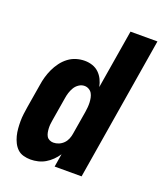

<svg xmlns="http://www.w3.org/2000/svg" viewBox="-137 -825 784 924"><g transform="rotate(20 254.5 -363.5)"><path d="M129 8Q110 8 92 3Q74 -2 61.5 -14Q49 -26 41 -42Q33 -58 28.5 -75.5Q24 -93 22.5 -111.5Q21 -130 21 -149Q21 -168 23.5 -187Q26 -206 29 -225L49 -345Q52 -366 58 -387Q64 -408 73.5 -428.5Q83 -449 97 -468Q111 -487 129.5 -501Q148 -515 169.5 -521.5Q191 -528 213 -528Q234 -528 253 -521.5Q272 -515 286 -501.5Q300 -488 308.5 -470.5Q317 -453 321 -433L371 -735H509L388 0H250L261 -67Q250 -50 235 -35.5Q220 -21 203 -11Q186 -1 166.5 3.5Q147 8 129 8ZM204 -106Q218 -106 231.5 -111.5Q245 -117 255.5 -127.5Q266 -138 271.5 -151.5Q277 -165 279 -178L299 -298Q301 -311 302 -323Q303 -335 302.5 -347Q302 -359 299.5 -371Q297 -383 291.5 -392.5Q286 -402 275.5 -408Q265 -414 253 -414Q238 -414 224.5 -405Q211 -396 203 -382.5Q195 -369 190.5 -354.5Q186 -340 184 -326L164 -206Q162 -195 161 -184.5Q160 -174 160.5 -163.5Q161 -153 163 -142.5Q165 -132 170 -123.5Q175 -115 184.5 -110.5Q194 -106 204 -106Z"/></g></svg>

Font: Iosevka SS04 Heavy Oblique
Style: Regular
Weight: 900
Italic angle: -9°
Monospace: yes
Designer: Belleve Invis
Foundry: Belleve Invis
Version: Version 19.0.0; ttfautohint (v1.8.4)